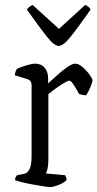

<svg xmlns="http://www.w3.org/2000/svg" viewBox="-20 -758 395 778"><path d="M183 0Q176 0 157 -3Q138 -6 115 -10Q92 -14 71.5 -19Q51 -24 41 -28Q41 -35 43.5 -40Q46 -45 49 -48L75 -53Q90 -55 99 -71Q108 -87 108 -126V-414Q108 -431 92 -437L40 -453Q41 -462 43.5 -469Q46 -476 49 -479Q63 -486 86.5 -493Q110 -500 122 -500Q147 -500 161 -483.5Q175 -467 175 -440V-420Q188 -432 209 -451Q230 -470 251 -485Q272 -500 285 -500Q299 -500 315.5 -485.5Q332 -471 343.5 -454.5Q355 -438 355 -432Q354 -424 346 -404.5Q338 -385 329 -372Q320 -372 312 -374Q304 -376 300 -378Q291 -395 279.5 -413Q268 -431 261 -431Q254 -431 235.5 -419.5Q217 -408 199.5 -395Q182 -382 176 -377V-111Q176 -89 172.5 -74.5Q169 -60 166 -55L244 -48Q245 -45 247.5 -40Q250 -35 250 -29Q241 -18 218.5 -9Q196 0 183 0ZM218 -572Q200 -572 171.5 -607.5Q143 -643 89 -719Q91 -723 97 -728.5Q103 -734 112 -738L219 -641L325 -738Q343 -730 347 -719Q293 -642 264.5 -607Q236 -572 218 -572Z"/></svg>

Font: Texturina 72pt Light
Style: Regular
Weight: 300
Designer: Guillermo Torres Carreño
Foundry: Omnibus-Type
Version: Version 1.002; ttfautohint (v1.8.3)